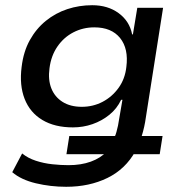

<svg xmlns="http://www.w3.org/2000/svg" viewBox="-20 -528 694 737"><path d="M234 189Q174 189 117.5 175.5Q61 162 27 133L65 61Q87 79 117.5 89Q148 99 181 102.5Q214 106 243 106Q291 106 328.5 92.5Q366 79 392 52L400 64H235L246 -6H427L419 0Q424 -10 427 -21.5Q430 -33 433 -46L450 -145H445Q429 -111 400 -87.5Q371 -64 335 -51.5Q299 -39 260 -39Q190 -39 142.5 -67.5Q95 -96 74.5 -148.5Q54 -201 63 -271Q70 -330 94.5 -374Q119 -418 156 -448Q193 -478 238.5 -493Q284 -508 334 -508Q394 -508 435.5 -477.5Q477 -447 487 -397L490 -395L507 -498H606L537 -59Q534 -42 529 -23Q524 -4 518 11L510 -6H604L593 64H483L500 52Q462 121 392.5 155Q323 189 234 189ZM294 -118Q337 -118 373.5 -137Q410 -156 435 -190.5Q460 -225 465 -271Q474 -341 441 -382Q408 -423 342 -423Q299 -423 262 -404Q225 -385 200.5 -349.5Q176 -314 170 -266Q164 -222 177 -189Q190 -156 220 -137Q250 -118 294 -118Z"/></svg>

Font: Nunito Sans 7pt SemiBold
Style: Italic
Weight: 600
Italic angle: -9°
Designer: Vernon Adams
Foundry: Vernon Adams
Version: Version 3.101;gftools[0.9.27]